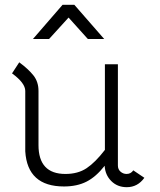

<svg xmlns="http://www.w3.org/2000/svg" viewBox="-20 -767 664 798"><path d="M413 -605H345L265 -694L184 -605H117L240 -747H289ZM30 -462 60 -508Q98 -480 119 -453.5Q140 -427 140 -389V-164Q140 -44 252 -44Q304 -44 340 -68Q376 -92 416 -144V-500H470V-79Q470 -63 481 -53.5Q492 -44 506 -44Q524 -44 534 -59L580 -28Q552 11 507 11Q468 11 442.5 -14.5Q417 -40 415 -78Q379 -32 339.5 -12Q300 8 246 8Q94 8 85 -138V-389Q85 -422 30 -462Z"/></svg>

Font: Bellota
Style: Regular
Weight: 400
Designer: Kemie Guaida
Foundry: Kemie Guaida
Version: Version 1.000;PS 002.000;hotconv 1.0.70;makeotf.lib2.5.58329